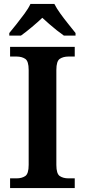

<svg xmlns="http://www.w3.org/2000/svg" viewBox="-20 -951 430 971"><path d="M31 0V-49H64Q90 -49 107.5 -60.5Q125 -72 125 -117V-597Q125 -642 107.5 -653.5Q90 -665 64 -665H31V-714H358V-665H326Q300 -665 282.5 -653.5Q265 -642 265 -597V-117Q265 -72 282.5 -60.5Q300 -49 326 -49H358V0ZM27 -784Q43 -803 63.5 -829Q84 -855 104 -882Q124 -909 134 -931H255Q266 -909 285.5 -882Q305 -855 326 -829Q347 -803 362 -784V-771H303Q287 -782 267.5 -797.5Q248 -813 228.5 -830Q209 -847 194 -861Q172 -840 141 -814Q110 -788 86 -771H27Z"/></svg>

Font: Noto Serif Khojki SemiBold
Style: Regular
Weight: 600
Version: Version 2.003